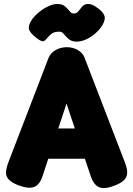

<svg xmlns="http://www.w3.org/2000/svg" viewBox="-20 -928 669 964"><path d="M605 -118Q617 -88 618.5 -66.5Q620 -45 607 -28.5Q594 -12 560 2Q509 23 480.5 13Q452 3 436 -42L314 -408L193 -42Q178 2 149 11.5Q120 21 69 1Q35 -13 21.5 -29.5Q8 -46 10.5 -68Q13 -90 24 -118L224 -638Q234 -662 259 -676.5Q284 -691 315 -691Q336 -691 354 -684.5Q372 -678 385.5 -666Q399 -654 405 -637ZM154 -131 230 -283H399L475 -131ZM267 -908Q293 -908 306.5 -896Q320 -884 329.5 -872Q339 -860 350 -860Q365 -860 374 -872Q383 -884 393.5 -896Q404 -908 423 -908Q433 -908 443 -904Q453 -900 464 -892Q497 -870 504 -849.5Q511 -829 493 -800Q481 -780 459.5 -761Q438 -742 413 -730.5Q388 -719 365 -719Q340 -719 325.5 -731.5Q311 -744 301 -756.5Q291 -769 279 -769Q252 -769 239 -758.5Q226 -748 218 -738Q208 -725 198.5 -721Q189 -717 161 -739Q130 -763 125.5 -782Q121 -801 140 -829Q154 -849 176 -867Q198 -885 222.5 -896.5Q247 -908 267 -908Z"/></svg>

Font: Fredoka SemiCondensed
Style: Bold
Weight: 700
Width: 4
Designer: Ben Nathan
Foundry: Milena B. Brandão, Ben Nathan
Version: Version 2.001